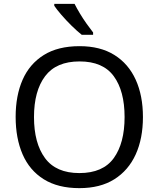

<svg xmlns="http://www.w3.org/2000/svg" viewBox="-20 -964 821 994"><path d="M720 -358Q720 -247 682.5 -164.5Q645 -82 572 -36Q499 10 391 10Q280 10 206.5 -36Q133 -82 97 -165Q61 -248 61 -359Q61 -469 97 -551Q133 -633 206.5 -679Q280 -725 392 -725Q499 -725 572 -679.5Q645 -634 682.5 -551.5Q720 -469 720 -358ZM156 -358Q156 -223 213 -145.5Q270 -68 391 -68Q513 -68 569 -145.5Q625 -223 625 -358Q625 -493 569 -569.5Q513 -646 392 -646Q271 -646 213.5 -569.5Q156 -493 156 -358ZM366 -944Q377 -922 393.5 -894.5Q410 -867 428.5 -841Q447 -815 462 -796V-784H403Q380 -802 351 -830.5Q322 -859 297.5 -887.5Q273 -916 261 -934V-944Z"/></svg>

Font: Noto Sans Test
Style: Regular
Weight: 400
Version: Version 1.002; ttfautohint (v1.8.4.7-5d5b)